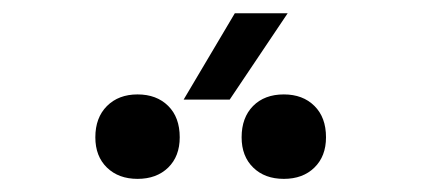

<svg xmlns="http://www.w3.org/2000/svg" viewBox="-20 -920 639 291"><path d="M258.3 -769 335.9 -899.9H416L328.1 -769ZM410.2 -648.9Q381.3 -648.9 363.8 -666Q346.2 -683.1 346.2 -711.9Q346.2 -741.7 363.5 -759.3Q380.9 -776.9 410.2 -776.9Q439 -776.9 456.5 -759.5Q474.1 -742.2 474.1 -711.9Q474.1 -683.1 456.5 -666Q439 -648.9 410.2 -648.9ZM188.5 -648.9Q159.7 -648.9 142.1 -666Q124.5 -683.1 124.5 -711.9Q124.5 -741.7 142.1 -759.3Q159.7 -776.9 188.5 -776.9Q217.3 -776.9 234.9 -759.5Q252.4 -742.2 252.4 -711.9Q252.4 -683.1 234.9 -666Q217.3 -648.9 188.5 -648.9Z"/></svg>

Font: UDEV Gothic 35
Style: Regular
Weight: 400
Version: v2.1.0; ttfautohint (v1.8.4.7-5d5b-dirty) -l 6 -r 45 -G 200 